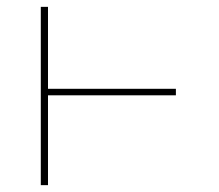

<svg xmlns="http://www.w3.org/2000/svg" viewBox="-20 -540 640 560"><path d="M99 0V-520H120V-281H493V-262H120V0Z"/></svg>

Font: Iosevka Thin Extended
Style: Regular
Weight: 100
Width: 7
Monospace: yes
Designer: Belleve Invis
Foundry: Belleve Invis
Version: Version 32.5.0; ttfautohint (v1.8.4)